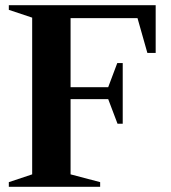

<svg xmlns="http://www.w3.org/2000/svg" viewBox="-20 -720 659 740"><path d="M14 0V-18L104 -48V-652L14 -682V-700H580V-516H548L510 -650H252V-384H397L432 -477H453V-243H433L397 -338H252V-48L366 -18V0Z"/></svg>

Font: Wittgenstein
Style: Bold
Weight: 700
Designer: Jörg Drees
Foundry: Jörg Drees
Version: Version 1.303; ttfautohint (v1.8.4.7-5d5b)